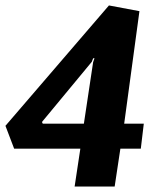

<svg xmlns="http://www.w3.org/2000/svg" viewBox="-21 -685 581 705"><path d="M253 0 274 -139H31L-1 -223L379 -665L491 -644L435 -231H507L496 -139H421L400 0ZM136 -231H287L321 -457L326 -471H321L316 -458L133 -237Z"/></svg>

Font: Faustina Light ExtraBold
Style: Italic
Weight: 800
Italic angle: -8°
Version: Version 1.200